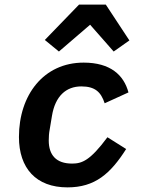

<svg xmlns="http://www.w3.org/2000/svg" viewBox="-20 -799 640 831"><path d="M322 -779 174 -626 235 -576 370 -692 472 -576 540 -624 438 -779ZM272 12C391 12 458 -47 526 -154L445 -205C370 -104 335 -91 292 -91C223 -91 191 -128 191 -191C191 -206 192 -223 195 -238L205 -298C219 -383 266 -425 332 -425C391 -425 417 -401 433 -352L536 -399C516 -474 458 -528 342 -528C169 -528 62 -388 62 -206C62 -71 136 12 272 12Z"/></svg>

Font: IBM Plex Mono SmBld
Style: Italic
Weight: 600
Italic angle: -9.5°
Monospace: yes
Designer: Mike Abbink, Paul van der Laan, Pieter van Rosmalen
Foundry: Bold Monday
Version: Version 2.004